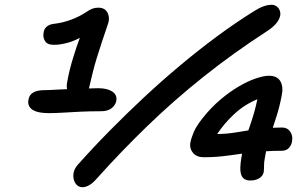

<svg xmlns="http://www.w3.org/2000/svg" viewBox="-20 -747 1284 801"><path d="M1024 6Q995 6 986.5 -17.5Q978 -41 988 -95Q989 -100 990 -106Q960 -102 932 -98Q882 -91 831 -91Q800 -91 785 -109.5Q770 -128 774 -151Q778 -172 788.5 -196.5Q799 -221 826 -255Q860 -298 899 -331Q938 -364 976.5 -386.5Q1015 -409 1048 -420Q1081 -431 1101 -431Q1137 -431 1150 -407.5Q1163 -384 1155 -347Q1146 -300 1133 -260L1118 -214Q1137 -215 1157 -215Q1179 -215 1191 -197.5Q1203 -180 1198 -155Q1195 -140 1184.5 -129Q1174 -118 1155 -118Q1121 -118 1090 -116Q1088 -103 1085 -89Q1081 -67 1081.5 -54.5Q1082 -42 1080 -28Q1076 -12 1061 -3Q1046 6 1024 6ZM324 34Q306 34 295.5 19Q285 4 286 -17.5Q287 -39 303 -58Q367 -130 437.5 -201.5Q508 -273 581.5 -341.5Q655 -410 731.5 -474Q808 -538 885 -595Q962 -652 1039 -700Q1061 -714 1079 -720.5Q1097 -727 1114 -727Q1127 -727 1137.5 -717.5Q1148 -708 1149.5 -692.5Q1151 -677 1138.5 -657.5Q1126 -638 1094 -617Q952 -525 828 -426Q704 -327 594 -220.5Q484 -114 381 1Q366 18 351.5 26Q337 34 324 34ZM186 -275Q149 -275 129 -282.5Q109 -290 102 -303.5Q95 -317 99 -332Q102 -351 118.5 -361Q135 -371 168 -371Q187 -371 215 -373Q236 -374 260 -375Q257 -387 260 -403Q269 -456 287 -512Q299 -552 313 -589Q294 -579 274 -572Q236 -560 205 -560Q177 -560 167.5 -576Q158 -592 162 -611Q163 -625 174.5 -635.5Q186 -646 208 -648Q242 -652 277 -665Q312 -678 342 -698Q353 -706 364.5 -710.5Q376 -715 390 -715Q419 -715 429.5 -692Q440 -669 428 -640Q416 -605 405 -571.5Q394 -538 384 -506Q374 -474 366 -441Q358 -410 351 -378Q371 -379 390 -379Q427 -379 448.5 -365Q470 -351 465 -325Q461 -308 445.5 -295.5Q430 -283 402 -283Q356 -283 315 -281Q274 -279 241.5 -277Q209 -275 186 -275ZM1016 -203Q1019 -213 1023 -223Q1043 -281 1052 -325Q1053 -329 1054 -333Q1000 -311 957 -271Q917 -234 886 -188Q926 -188 967 -195Q991 -199 1016 -203Z"/></svg>

Font: Shantell Sans Light Medium
Style: Italic
Weight: 500
Italic angle: -11°
Version: Version 1.011;[c5ecc13dd]